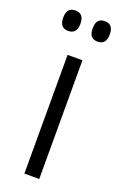

<svg xmlns="http://www.w3.org/2000/svg" viewBox="-132 -700 470 741"><g transform="rotate(20 103.0 -329.5)"><path d="M73 0V-487.5H134V0ZM43 -575Q25.5 -575 16.8 -585.5Q8 -596 8 -615.5V-619Q8 -638.5 16.8 -648.8Q25.5 -659 43 -659Q60.5 -659 69.5 -648.8Q78.5 -638.5 78.5 -619V-615.5Q78.5 -596 69.5 -585.5Q60.5 -575 43 -575ZM164 -575Q146 -575 137.5 -585.5Q129 -596 129 -615.5V-619Q129 -638.5 137.5 -648.8Q146 -659 164 -659Q181.5 -659 190.2 -648.8Q199 -638.5 199 -619V-615.5Q199 -596 190.2 -585.5Q181.5 -575 164 -575Z"/></g></svg>

Font: Anek Tamil Light
Style: Regular
Weight: 300
Designer: Aadarsh Rajan (Tamil), Yesha Goshar (Latin)
Foundry: Ek Type
Version: Version 1.003